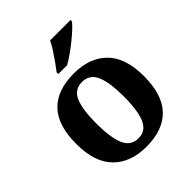

<svg xmlns="http://www.w3.org/2000/svg" viewBox="-213 -897 1039 1039"><g transform="rotate(-45 306.5 -378.0)"><path d="M305 10Q185 10 116 -59.5Q47 -129 47 -270Q47 -411 113 -480Q179 -549 308 -549Q428 -549 497 -480Q566 -411 566 -270Q566 -129 499.5 -59.5Q433 10 305 10ZM307 -53Q346 -53 368.5 -77.5Q391 -102 401 -150.5Q411 -199 411 -270Q411 -377 387.5 -431Q364 -485 306 -485Q248 -485 225 -431.5Q202 -378 202 -270Q202 -164 225.5 -108.5Q249 -53 307 -53ZM246 -619Q261 -638 279.5 -664Q298 -690 315.5 -717Q333 -744 343 -766H500V-756Q491 -743 469.5 -723Q448 -703 421 -681Q394 -659 366 -639.5Q338 -620 314 -606H246Z"/></g></svg>

Font: Noto Serif Armenian
Style: Bold
Weight: 700
Version: Version 2.007